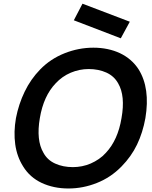

<svg xmlns="http://www.w3.org/2000/svg" viewBox="-20 -1030 841 1065"><path d="M700 -909.5 650 -817.5 389.5 -917.5 437.5 -1009.5ZM108.5 -106.5Q74 -161 64.5 -229.2Q55 -297.5 68.5 -375Q83.5 -452.5 116.8 -521.5Q150 -590.5 203 -645Q260 -703.5 338 -734.5Q416 -765.5 498 -765.5Q539 -765.5 576.2 -757.8Q613.5 -750 645.8 -734.8Q678 -719.5 704 -697Q730 -674.5 749 -645Q814 -540.5 786.5 -375Q772 -294.5 740.2 -228.2Q708.5 -162 654 -106.5Q594.5 -45.5 517 -15Q440.5 15.5 359.5 15.5Q277.5 15.5 211 -15.5Q145.5 -46.5 108.5 -106.5ZM567.5 -182.5Q634 -253.5 654 -375Q676 -498 635.5 -567.5Q613 -608 569.8 -627.5Q526.5 -647 472 -647Q420.5 -647 372.5 -626.8Q324.5 -606.5 288.5 -567.5Q221.5 -497.5 201 -375Q180 -252 221 -182.5Q242.5 -142.5 285.8 -122.8Q329 -103 384.5 -103Q409.5 -103 434.8 -108Q460 -113 483.5 -123.2Q507 -133.5 528.5 -148.2Q550 -163 567.5 -182.5Z"/></svg>

Font: Russisch Sans
Style: Bold Italic
Weight: 700
Italic angle: -10°
Designer: Michael Sharanda (font) & Cristiano Sobral (main changes)
Foundry: Michael Sharanda
Version: Version 2.00;September 8, 2020;FontCreator 13.0.0.2681 64-bi